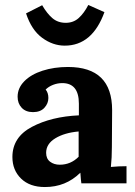

<svg xmlns="http://www.w3.org/2000/svg" viewBox="-20 -739 546 774"><path d="M30 0ZM432 -295 431 -146Q431 -103 427 -66Q459 -69 490 -69V0H308Q306 -12 304 -42H303Q245 15 161 15Q100 15 65 -19Q30 -53 30 -106Q30 -186 108.5 -227.5Q187 -269 298 -274V-321Q298 -404 231 -404Q212 -404 194 -397Q176 -390 164 -378Q175 -365 175 -344Q175 -322 159 -304.5Q143 -287 113 -287Q84 -287 67.5 -304.5Q51 -322 51 -349Q51 -384 78 -411.5Q105 -439 151.5 -454Q198 -469 254 -469Q432 -469 432 -295ZM166 -123Q166 -99 182 -87Q198 -75 221 -75Q265 -75 297 -107V-209Q240 -204 203 -181.5Q166 -159 166 -123ZM241 -555Q193 -555 150 -586.5Q107 -618 85 -685L150 -718Q169 -685 191 -666Q213 -647 245 -647Q276 -647 297.5 -666.5Q319 -686 336 -719L401 -690Q352 -555 241 -555Z"/></svg>

Font: Sumana
Style: Bold
Weight: 700
Designer: Cyreal, Alexei Vanyashin (Devanagari), Olga Karpushina (Latin)
Foundry: Cyreal
Version: Version 1.015;PS 001.015;hotconv 1.0.70;makeotf.lib2.5.58329